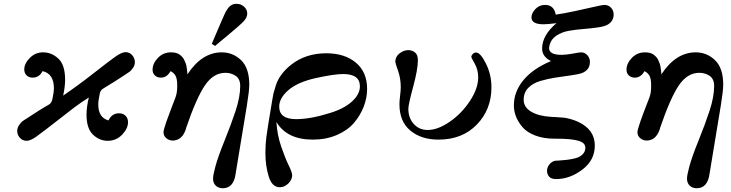

<svg xmlns="http://www.w3.org/2000/svg" viewBox="-20 -731 3855 1012"><path d="M70.8 -40Q70.8 -57.1 80.3 -71Q89.8 -85 97.4 -91.1Q105 -97.2 123 -107.9Q149.9 -126 174.6 -141.6Q199.2 -157.2 210.7 -164.1Q222.2 -170.9 232.2 -176.5Q242.2 -182.1 245.6 -186Q249 -189.9 251.5 -194.6Q253.9 -199.2 255.9 -207Q263.7 -243.2 264.2 -264.2Q264.2 -343.3 204.1 -356Q187 -321.8 151.9 -321.8Q132.8 -321.8 120.4 -333.5Q107.9 -345.2 107.9 -365.2Q107.9 -396 137 -425.5Q166 -455.1 207 -455.1Q252 -455.1 287.6 -422.1Q323.2 -389.2 323.2 -310.1Q323.2 -274.9 313 -227.1Q392.1 -281.2 470.9 -343Q549.8 -404.8 585.4 -430.4Q621.1 -456.1 641.1 -456.1Q663.1 -456.1 677 -439.9Q690.9 -423.8 690.9 -403.8Q690.9 -386.7 680.9 -372.8Q670.9 -358.9 664.6 -354Q658.2 -349.1 639.2 -336.9Q611.3 -317.9 586.2 -302.5Q561 -287.1 549.6 -280Q538.1 -272.9 528.6 -267.1Q519 -261.2 515.6 -257.6Q512.2 -253.9 510 -250Q507.8 -246.1 505.9 -237.8Q498 -201.7 498 -180.2Q498 -111.3 551.8 -96.2Q569.8 -134.3 607.9 -133.8Q628.9 -133.8 641.8 -120.8Q654.8 -107.9 654.8 -86.9Q654.8 -53.7 623.8 -21.2Q592.8 11.2 546.9 11.2Q504.9 11.2 470.5 -21Q436 -53.2 436 -127Q436 -167 448.2 -216.8Q409.2 -192.9 373.5 -166Q337.9 -139.2 280.5 -94Q223.1 -48.8 171.9 -11.2Q141.1 10.7 121.1 11.2Q99.1 11.2 85 -4.4Q70.8 -20 70.8 -40Z M784.2 -363.8Q784.2 -396 812 -425.5Q839.8 -455.1 881.8 -455.1Q896 -455.1 907.5 -452.1Q918.9 -449.2 927 -443.1Q935.1 -437 941.4 -429.9Q947.8 -422.9 951.9 -413.3Q956.1 -403.8 959 -396.5Q961.9 -389.2 963.4 -378.7Q964.8 -368.2 965.8 -362.5Q966.8 -356.9 967.3 -348.4Q967.8 -339.8 967.8 -338.9Q1043.9 -455.1 1148.9 -455.1Q1208 -455.1 1251 -413.6Q1293.9 -372.1 1293.9 -284.2Q1293.9 -253.4 1280.8 -171.9L1222.2 183.1Q1212.4 261.2 1153.8 261.2Q1131.8 261.2 1117.4 247.6Q1103 233.9 1103 210.9Q1103 191.9 1114.7 148.9Q1128.9 95.7 1163.8 9.8Q1198.7 -76.2 1222.4 -148.7Q1246.1 -221.2 1246.1 -277.8Q1246.1 -314.9 1222.4 -331.1Q1198.7 -347.2 1168 -347.2Q1105 -347.2 1060.1 -281Q1015.1 -214.8 960.9 -56.2L960 -51.8Q959 -48.8 957.5 -44.4Q956.1 -40 953.1 -33.9Q950.2 -27.8 946.5 -22Q942.9 -16.1 937 -10Q931.2 -3.9 925 0Q918.9 3.9 909.9 6.8Q900.9 9.8 891.1 9.8Q871.1 9.8 856.4 -2.7Q841.8 -15.1 841.8 -34.2Q841.8 -45.4 856.9 -89.8Q872.1 -132.8 886.5 -169.4Q900.9 -206.1 905 -217.5Q909.2 -229 911.6 -242.9Q914.1 -256.8 914.1 -280.8Q914.1 -314.9 905.5 -331.1Q897 -347.2 878.9 -356Q859.9 -321.8 828.1 -321.8Q809.1 -321.8 796.6 -333.3Q784.2 -344.7 784.2 -363.8ZM1096.2 -500Q1162.1 -655.8 1170.9 -670.9Q1190.9 -707 1216.8 -710Q1221.7 -710.9 1227.1 -710.9Q1250 -710.9 1266.6 -695.6Q1283.2 -680.2 1283.2 -660.2Q1283.2 -639.2 1264.6 -619.1Q1246.1 -599.1 1172.9 -538.1Q1135.7 -508.3 1113.8 -488.8Z M1378.9 75.2Q1378.9 31.2 1383.8 -7.8Q1388.7 -46.9 1414.1 -198.2Q1418 -224.1 1420.9 -236.6Q1423.8 -249 1433.8 -280.5Q1443.8 -312 1464.4 -339.1Q1484.9 -366.2 1513.7 -389.2Q1590.8 -450.2 1699.7 -450.2Q1796.9 -450.2 1856 -400.6Q1915 -351.1 1915 -262.2Q1915 -215.3 1897 -168.7Q1878.9 -122.1 1845.5 -83Q1812 -43.9 1755.4 -19.5Q1698.7 4.9 1628.9 4.9Q1492.7 4.9 1437 -87.9Q1440.9 -20 1461.9 41Q1482.9 102.1 1501.5 140.1Q1520 178.2 1520 192.9Q1520 215.8 1500 235.8Q1480 255.9 1454.1 255.9Q1414.1 255.9 1396.5 199.5Q1378.9 143.1 1378.9 75.2ZM1451.7 -168.9Q1451.7 -103 1541 -103Q1617.2 -103 1721.7 -136.2Q1793.5 -158.2 1835.2 -196Q1877 -233.9 1877 -275.9Q1877 -340.8 1789.1 -340.8Q1742.2 -340.8 1646 -319.8Q1549.8 -298.8 1500 -255.9Q1451.7 -213.9 1451.7 -168.9Z M2063.5 -405.8Q2063.5 -431.6 2085.4 -449.2Q2107.4 -466.8 2132.3 -466.8Q2151.4 -466.8 2167 -454.8Q2182.6 -442.9 2182.6 -414.1Q2182.6 -365.2 2157.5 -272.7Q2132.3 -180.2 2132.3 -157.2Q2132.3 -109.4 2160.9 -77.6Q2189.5 -45.9 2234.4 -45.9Q2287.6 -45.9 2350.6 -89.4Q2413.6 -132.8 2457 -199Q2500.5 -265.1 2500.5 -323.2Q2500.5 -363.3 2482.4 -395Q2464.4 -426.8 2464.4 -431.2Q2464.4 -439 2471.9 -446.5Q2479.5 -454.1 2489.3 -454.1Q2512.2 -454.1 2541.3 -396Q2570.3 -337.9 2570.3 -271Q2570.3 -153.8 2493.4 -74.5Q2416.5 4.9 2291.5 4.9Q2199.7 4.9 2142.6 -43Q2085.4 -90.8 2085.4 -181.2Q2085.4 -200.2 2088.9 -227.1Q2092.3 -253.9 2092.3 -272Q2092.3 -317.9 2077.9 -358.4Q2063.5 -398.9 2063.5 -405.8Z M2688.5 -174.8Q2688.5 -246.6 2737.8 -307.4Q2787.1 -368.2 2884.3 -409.2Q2837.4 -432.1 2837.4 -475.1Q2837.4 -544.9 2913.1 -608.9Q2865.2 -603 2845.2 -603Q2781.2 -603 2781.2 -639.2Q2781.2 -661.1 2801.8 -683.1Q2822.3 -705.1 2853 -705.1Q2899.9 -705.1 2909.2 -653.8Q2950.2 -659.7 3009.8 -672.4Q3069.3 -685.1 3112.3 -695.1Q3155.3 -705.1 3165 -705.1Q3187 -705.1 3200.7 -690.4Q3214.4 -675.8 3214.4 -654.8Q3214.4 -619.6 3183.1 -601.1Q3166 -591.3 3129.6 -586.2Q3093.3 -581.1 3054.7 -578.1Q3016.1 -575.2 2978.3 -568.6Q2940.4 -562 2912.4 -543Q2884.3 -523.9 2876.5 -493.2Q2874.5 -483.4 2874 -478Q2874 -441.9 2939.5 -441.9Q2964.4 -441.9 2999.3 -448.5Q3034.2 -455.1 3042.5 -455.1Q3062.5 -455.1 3075.9 -439.9Q3089.4 -424.8 3089.4 -404.8Q3089.4 -362.8 3048.3 -346.2Q3030.3 -339.4 2988.8 -333.7Q2947.3 -328.1 2907.7 -322Q2868.2 -315.9 2828.6 -304.4Q2789.1 -293 2764.6 -268.1Q2740.2 -243.2 2740.2 -205.1Q2740.2 -166 2779.3 -142.6Q2818.4 -119.1 2883.3 -115.2Q2889.2 -115.2 2914.3 -113.5Q2939.5 -111.8 2951.4 -110.8Q2963.4 -109.9 2985.4 -104Q3007.3 -98.1 3027.3 -88.9Q3115.2 -47.9 3115.2 36.1Q3115.2 113.3 3049.3 163.1Q2983.4 212.9 2911.1 212.9Q2885.3 212.9 2874.3 200Q2863.3 187 2863.3 169.9Q2863.3 150.9 2875.7 135.5Q2888.2 120.1 2906.2 116.2Q2908.2 116.2 2928.2 115Q2948.2 113.8 2969.2 111.3Q2990.2 108.9 3013.2 103Q3036.1 97.2 3050.8 82.5Q3065.4 67.9 3065.4 47.9Q3065.4 21 3027.3 10.5Q2989.3 0 2913.1 0H2902.3Q2844.2 0 2800.3 -17.1Q2756.3 -34.2 2733.4 -61.5Q2710.4 -88.9 2699.5 -117.4Q2688.5 -146 2688.5 -174.8Z M3282.2 -363.8Q3282.2 -396 3310.1 -425.5Q3337.9 -455.1 3379.9 -455.1Q3394 -455.1 3405.5 -452.1Q3417 -449.2 3425 -443.1Q3433.1 -437 3439.5 -429.9Q3445.8 -422.9 3450 -413.3Q3454.1 -403.8 3457 -396.5Q3460 -389.2 3461.4 -378.7Q3462.9 -368.2 3463.9 -362.5Q3464.8 -356.9 3465.3 -348.4Q3465.8 -339.8 3465.8 -338.9Q3542 -455.1 3647 -455.1Q3706.1 -455.1 3749 -413.6Q3792 -372.1 3792 -284.2Q3792 -253.4 3778.8 -171.9L3720.2 183.1Q3710.4 261.2 3651.9 261.2Q3629.9 261.2 3615.5 247.6Q3601.1 233.9 3601.1 210.9Q3601.1 191.9 3612.8 148.9Q3627 95.7 3661.9 9.8Q3696.8 -76.2 3720.5 -148.7Q3744.1 -221.2 3744.1 -277.8Q3744.1 -314.9 3720.5 -331.1Q3696.8 -347.2 3666 -347.2Q3603 -347.2 3558.1 -281Q3513.2 -214.8 3459 -56.2L3458 -51.8Q3457 -48.8 3455.6 -44.4Q3454.1 -40 3451.2 -33.9Q3448.2 -27.8 3444.6 -22Q3440.9 -16.1 3435.1 -10Q3429.2 -3.9 3423.1 0Q3417 3.9 3408 6.8Q3398.9 9.8 3389.2 9.8Q3369.1 9.8 3354.5 -2.7Q3339.8 -15.1 3339.8 -34.2Q3339.8 -45.4 3355 -89.8Q3370.1 -132.8 3384.5 -169.4Q3398.9 -206.1 3403.1 -217.5Q3407.2 -229 3409.7 -242.9Q3412.1 -256.8 3412.1 -280.8Q3412.1 -314.9 3403.6 -331.1Q3395 -347.2 3377 -356Q3357.9 -321.8 3326.2 -321.8Q3307.1 -321.8 3294.7 -333.3Q3282.2 -344.7 3282.2 -363.8Z"/></svg>

Font: CMU Serif Extra
Style: BoldSlanted
Weight: 700
Italic angle: -9.46001°
Version: Version 0.7.0